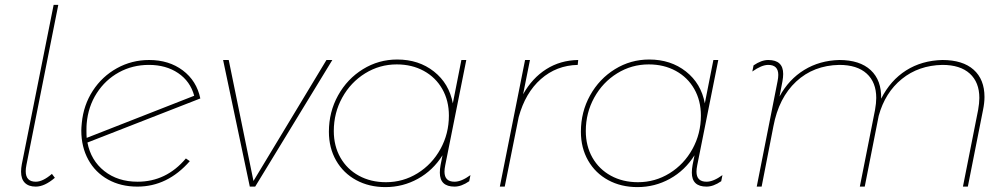

<svg xmlns="http://www.w3.org/2000/svg" viewBox="-20 -762 4117 784"><path d="M218 -742 88 -89Q85 -74 85 -63Q85 -20 126 -20Q155 -20 192 -52L204 -36Q162 0 126 0Q97 0 81.5 -15.5Q66 -31 66 -61Q66 -75 69 -91L199 -742Z M739 -115 755 -104Q664 0 541 0Q473 0 421 -29Q369 -58 340.5 -110Q312 -162 312 -229Q312 -240 314 -260Q321 -333 359 -391.5Q397 -450 457.5 -483.5Q518 -517 589 -517Q670 -517 726.5 -474.5Q783 -432 798 -360L337 -180Q351 -107 406 -63.5Q461 -20 542 -20Q659 -20 739 -115ZM333 -228Q333 -209 334 -199L773 -371Q757 -430 707.5 -463.5Q658 -497 588 -497Q521 -497 465.5 -466.5Q410 -436 375 -381.5Q340 -327 334 -258Q333 -248 333 -228Z M1337 -517 1022 0H1000L891 -517H914L1015 -23L1313 -517Z M1323 -224Q1323 -305 1360.5 -372.5Q1398 -440 1462 -479.5Q1526 -519 1602 -519Q1690 -519 1752 -470Q1814 -421 1829 -340L1864 -517H1884L1798 -87Q1795 -72 1795 -61Q1795 -20 1836 -20Q1864 -20 1901 -47L1896 -22Q1864 0 1836 0Q1776 0 1776 -57Q1776 -72 1779 -88L1787 -128Q1748 -66 1686.5 -32Q1625 2 1554 2Q1487 2 1434.5 -26.5Q1382 -55 1352.5 -106.5Q1323 -158 1323 -224ZM1813 -290Q1813 -351 1786 -398.5Q1759 -446 1710.5 -472.5Q1662 -499 1600 -499Q1530 -499 1471 -462.5Q1412 -426 1377.5 -363.5Q1343 -301 1343 -227Q1343 -166 1370 -118.5Q1397 -71 1445.5 -44.5Q1494 -18 1556 -18Q1626 -18 1685 -54.5Q1744 -91 1778.5 -153.5Q1813 -216 1813 -290Z M2341 -517 2339 -497Q2252 -495 2188.5 -439Q2125 -383 2098 -284L2041 0H2021L2124 -517H2144L2116 -377Q2153 -443 2210.5 -479.5Q2268 -516 2341 -517Z M2352 -224Q2352 -305 2389.5 -372.5Q2427 -440 2491 -479.5Q2555 -519 2631 -519Q2719 -519 2781 -470Q2843 -421 2858 -340L2893 -517H2913L2827 -87Q2824 -72 2824 -61Q2824 -20 2865 -20Q2893 -20 2930 -47L2925 -22Q2893 0 2865 0Q2805 0 2805 -57Q2805 -72 2808 -88L2816 -128Q2777 -66 2715.5 -32Q2654 2 2583 2Q2516 2 2463.5 -26.5Q2411 -55 2381.5 -106.5Q2352 -158 2352 -224ZM2842 -290Q2842 -351 2815 -398.5Q2788 -446 2739.5 -472.5Q2691 -499 2629 -499Q2559 -499 2500 -462.5Q2441 -426 2406.5 -363.5Q2372 -301 2372 -227Q2372 -166 2399 -118.5Q2426 -71 2474.5 -44.5Q2523 -18 2585 -18Q2655 -18 2714 -54.5Q2773 -91 2807.5 -153.5Q2842 -216 2842 -290Z M4000 -366Q4000 -342 3994 -313L3932 0H3912L3974 -313Q3979 -341 3979 -362Q3979 -426 3940 -461.5Q3901 -497 3828 -497Q3731 -495 3662.5 -439.5Q3594 -384 3568 -289L3511 0H3491L3553 -313Q3558 -341 3558 -362Q3558 -426 3519 -461.5Q3480 -497 3407 -497Q3302 -495 3231 -429Q3160 -363 3138 -246L3090 0H3070L3155 -430Q3158 -445 3158 -456Q3158 -497 3117 -497Q3090 -497 3052 -470L3057 -495Q3089 -517 3117 -517Q3178 -517 3178 -460Q3178 -447 3175 -430L3163 -368Q3201 -438 3264 -476.5Q3327 -515 3407 -517Q3491 -517 3535.5 -475.5Q3580 -434 3578 -359Q3616 -434 3680 -474.5Q3744 -515 3828 -517Q3911 -517 3955.5 -477.5Q4000 -438 4000 -366Z"/></svg>

Font: TypoPRO Montserrat Alternates
Style: Italic
Weight: 250
Italic angle: -11.3°
Designer: Julieta Ulanovsky
Foundry: Julieta Ulanovsky
Version: Version 6.001